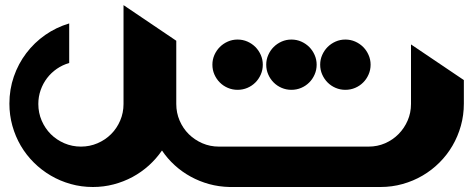

<svg xmlns="http://www.w3.org/2000/svg" viewBox="-20 -748 1895 768"><path d="M930.2 -589.8Q951.2 -589.8 969.5 -581.8Q987.8 -573.7 1001.5 -560.1Q1015.1 -546.4 1023.2 -528.1Q1031.2 -509.8 1031.2 -489.3Q1031.2 -468.3 1023.2 -450Q1015.1 -431.6 1001.5 -418Q987.8 -404.3 969.5 -396.5Q951.2 -388.7 930.2 -388.7Q909.7 -388.7 891.4 -396.5Q873 -404.3 859.4 -418Q845.7 -431.6 837.6 -450Q829.6 -468.3 829.6 -489.3Q829.6 -509.8 837.6 -528.1Q845.7 -546.4 859.4 -560.1Q873 -573.7 891.4 -581.8Q909.7 -589.8 930.2 -589.8ZM1145.5 -589.8Q1166.5 -589.8 1184.8 -581.8Q1203.1 -573.7 1216.8 -560.1Q1230.5 -546.4 1238.5 -528.1Q1246.6 -509.8 1246.6 -489.3Q1246.6 -468.3 1238.5 -450Q1230.5 -431.6 1216.8 -418Q1203.1 -404.3 1184.8 -396.5Q1166.5 -388.7 1145.5 -388.7Q1125 -388.7 1106.7 -396.5Q1088.4 -404.3 1074.7 -418Q1061 -431.6 1053 -450Q1044.9 -468.3 1044.9 -489.3Q1044.9 -509.8 1053 -528.1Q1061 -546.4 1074.7 -560.1Q1088.4 -573.7 1106.7 -581.8Q1125 -589.8 1145.5 -589.8ZM1361.3 -589.8Q1382.3 -589.8 1400.6 -581.8Q1418.9 -573.7 1432.6 -560.1Q1446.3 -546.4 1454.3 -528.1Q1462.4 -509.8 1462.4 -489.3Q1462.4 -468.3 1454.3 -450Q1446.3 -431.6 1432.6 -418Q1418.9 -404.3 1400.6 -396.5Q1382.3 -388.7 1361.3 -388.7Q1340.8 -388.7 1322.5 -396.5Q1304.2 -404.3 1290.5 -418Q1276.9 -431.6 1268.8 -450Q1260.7 -468.3 1260.7 -489.3Q1260.7 -509.8 1268.8 -528.1Q1276.9 -546.4 1290.5 -560.1Q1304.2 -573.7 1322.5 -581.8Q1340.8 -589.8 1361.3 -589.8ZM897.9 0Q855.5 -1 816.4 -11.7Q777.3 -22.5 742.7 -41.5Q708 -60.5 679 -86.9Q649.9 -113.3 627.9 -146Q605 -112.8 575.2 -85.9Q545.4 -59.1 510 -40Q474.6 -21 434.6 -10.5Q394.5 0 351.6 0Q305.2 0 262.7 -12Q220.2 -23.9 183.1 -45.7Q146 -67.4 115.5 -97.7Q85 -127.9 63.2 -165Q41.5 -202.1 29.5 -244.9Q17.6 -287.6 17.6 -333.5Q17.6 -390.6 35.4 -441.9Q53.2 -493.2 85.2 -535.4Q117.2 -577.6 160.9 -608.2Q204.6 -638.7 256.8 -654.3V-496.1Q230 -488.3 207.3 -472.7Q184.6 -457 168.2 -435.5Q151.9 -414.1 142.6 -387.7Q133.3 -361.3 133.3 -332Q133.3 -296.9 146.7 -265.6Q160.2 -234.4 183.1 -211.4Q206.1 -188.5 237.3 -175Q268.6 -161.6 303.7 -161.6Q338.9 -161.6 370.1 -175Q401.4 -188.5 424.3 -211.4Q447.3 -234.4 460.7 -265.6Q474.1 -296.9 474.1 -332V-333.5V-727.5L685.1 -585V-333.5V-332Q685.1 -296.9 698.5 -265.6Q711.9 -234.4 735.1 -211.4Q758.3 -188.5 789.3 -175Q820.3 -161.6 855.5 -161.6H897.9H901.9H1454.6Q1489.7 -161.6 1520.5 -175Q1551.3 -188.5 1574.2 -211.7Q1597.2 -234.9 1610.6 -265.9Q1624 -296.9 1624 -332V-333.5V-570.3L1835.4 -427.7V-333.5H1834.5H1835.4Q1835.4 -287.6 1823.5 -244.9Q1811.5 -202.1 1789.8 -165Q1768.1 -127.9 1737.8 -97.7Q1707.5 -67.4 1670.4 -45.7Q1633.3 -23.9 1590.6 -12Q1547.9 0 1502 0Z"/></svg>

Font: DimaBanoo
Style: Bold
Weight: 800
Designer: R.Balvardi
Foundry: R.Balvardi
Version: Version 1.0.0-alpha3